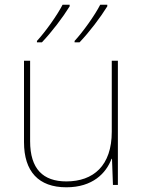

<svg xmlns="http://www.w3.org/2000/svg" viewBox="-20 -786 613 816"><path d="M436 -759V-766H406C383 -721 333 -651 297 -612V-606H318C360 -650 407 -712 436 -759ZM276 -759V-766H246C223 -721 173 -651 137 -612V-606H158C200 -650 247 -712 276 -759ZM481 -528H455V-226C455 -82 377 -15 262 -15C163 -15 108 -68 108 -186V-528H82V-182C82 -57 144 10 262 10C374 10 431 -50 454 -111H456L460 0H481Z"/></svg>

Font: Noto Sans Meetei Mayek Thin
Style: Regular
Weight: 100
Designer: Monotype Design Team and Neelakash Kshetrimayum
Foundry: Monotype Imaging Inc.
Version: Version 2.002